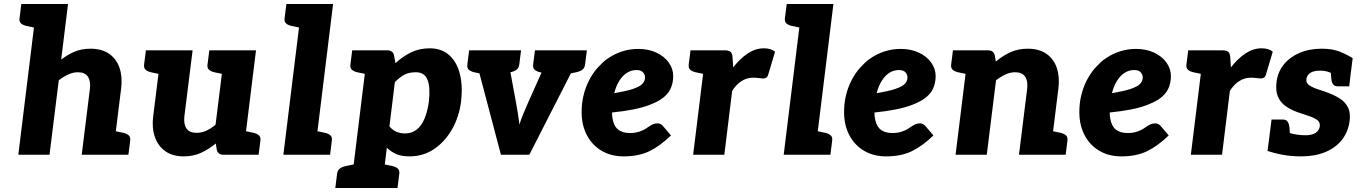

<svg xmlns="http://www.w3.org/2000/svg" viewBox="-20 -769 6760 954"><path d="M71 0 163 -749H318L284 -473Q315 -497 350 -512Q385 -527 430 -527Q486 -527 522.5 -501.5Q559 -476 574 -431.5Q589 -387 582 -330L541 0H386L427 -330Q431 -368 416 -389Q401 -410 367 -410Q343 -410 319 -399Q295 -388 272 -370L226 0ZM521 0 550 -118 593 -109Q610 -105 619.5 -96.5Q629 -88 627 -71L618 0ZM183 -749 155 -631 112 -640Q94 -644 84.5 -652.5Q75 -661 77 -678L86 -749Z M893 8Q837 8 801 -18Q765 -44 749.5 -88.5Q734 -133 741 -190L782 -519H937L896 -190Q892 -151 907 -130Q922 -109 956 -109Q982 -109 1005 -119.5Q1028 -130 1051 -149L1097 -519H1252L1188 0H1092Q1062 0 1057 -26L1052 -56Q1018 -28 979.5 -10Q941 8 893 8ZM1168 0 1197 -118 1240 -109Q1257 -105 1266.5 -96.5Q1276 -88 1274 -71L1265 0ZM802 -519 773 -401 730 -410Q713 -414 703.5 -422.5Q694 -431 696 -448L705 -519ZM1117 -519 1088 -401 1045 -410Q1028 -414 1018.5 -422.5Q1009 -431 1011 -448L1020 -519Z M1388 0 1480 -749H1635L1543 0ZM1523 0 1552 -118 1595 -109Q1612 -105 1621.5 -96.5Q1631 -88 1629 -71L1620 0ZM1500 -749 1472 -631 1429 -640Q1411 -644 1401.5 -652.5Q1392 -661 1394 -678L1403 -749Z M1723 165 1807 -519H1903Q1933 -519 1938 -493L1945 -455Q1980 -488 2022 -508.5Q2064 -529 2115 -529Q2174 -529 2212 -495Q2250 -461 2265 -401.5Q2280 -342 2271 -264Q2261 -188 2226 -126.5Q2191 -65 2137 -28.5Q2083 8 2015 8Q1975 8 1949 -3.5Q1923 -15 1902 -35L1878 165ZM1992 -106Q2025 -106 2049 -124Q2073 -142 2088.5 -177.5Q2104 -213 2111 -264Q2119 -336 2104 -373Q2089 -410 2046 -410Q2012 -410 1989.5 -398Q1967 -386 1942 -361L1915 -141Q1931 -122 1950.5 -114Q1970 -106 1992 -106ZM1827 -519 1798 -401 1755 -410Q1738 -414 1728.5 -422.5Q1719 -431 1721 -448L1730 -519ZM1646 165 1655 94Q1657 77 1668.5 68.5Q1680 60 1698 56L1743 47V165ZM1858 165 1886 47 1929 56Q1947 60 1956.5 68.5Q1966 77 1964 94L1955 165Z M2469 0 2332 -519H2461Q2478 -519 2488 -511Q2498 -503 2501 -492L2544 -259Q2549 -231 2553.5 -204Q2558 -177 2561 -150Q2569 -177 2580.5 -204Q2592 -231 2604 -259L2708 -492Q2713 -503 2725 -511Q2737 -519 2752 -519H2875L2610 0ZM2437 -481 2442 -519H2516L2511 -481ZM2694 -481 2699 -519H2773L2768 -481ZM2408 -519 2379 -401 2336 -410Q2319 -414 2309.5 -422.5Q2300 -431 2302 -448L2311 -519ZM2569 -519 2560 -448Q2558 -431 2546.5 -422.5Q2535 -414 2516 -410L2471 -401L2472 -519ZM2735 -519 2706 -401 2663 -410Q2646 -414 2636.5 -422.5Q2627 -431 2629 -448L2638 -519ZM2896 -519 2887 -448Q2885 -431 2873.5 -422.5Q2862 -414 2843 -410L2798 -401L2799 -519Z M3079 8Q3016 8 2969 -20Q2922 -48 2896 -97.5Q2870 -147 2870 -212Q2870 -232 2872 -252.5Q2874 -273 2879 -293Q2888 -332 2905.5 -367Q2923 -402 2948 -431Q2961 -445 2974.5 -458Q2988 -471 3004 -481Q3035 -502 3072.5 -514Q3110 -526 3152 -526Q3202 -526 3241.5 -507.5Q3281 -489 3303 -458Q3325 -427 3325 -391Q3325 -356 3311 -326.5Q3297 -297 3262 -274Q3238 -259 3204.5 -246.5Q3171 -234 3125.5 -225Q3080 -216 3021 -210Q3021 -203 3021.5 -196Q3022 -189 3023 -183Q3029 -144 3050.5 -126Q3072 -108 3110 -108Q3136 -108 3157 -115Q3178 -122 3192 -132Q3201 -138 3209.5 -143.5Q3218 -149 3227 -152.5Q3236 -156 3247 -156Q3263 -156 3274 -143L3314 -96Q3259 -43 3206 -17.5Q3153 8 3079 8ZM3032 -306Q3060 -311 3083.5 -316Q3107 -321 3124.5 -327Q3142 -333 3155 -340Q3170 -348 3177.5 -359.5Q3185 -371 3185 -385Q3185 -398 3175 -409.5Q3165 -421 3143 -421Q3117 -421 3095.5 -407.5Q3074 -394 3057.5 -368Q3041 -342 3032 -306Z M3424 0 3488 -519H3580Q3603 -519 3611 -510.5Q3619 -502 3620 -482L3623 -434Q3657 -478 3695.5 -503.5Q3734 -529 3776 -529Q3794 -529 3808 -524.5Q3822 -520 3831 -512L3797 -398Q3794 -387 3787 -383Q3780 -379 3771 -379Q3768 -379 3752 -381Q3736 -383 3722 -383Q3691 -383 3665 -366.5Q3639 -350 3618 -318L3579 0ZM3508 -519 3479 -401 3436 -410Q3419 -414 3409.5 -422.5Q3400 -431 3402 -448L3411 -519Z M3874 0 3966 -749H4121L4029 0ZM4009 0 4038 -118 4081 -109Q4098 -105 4107.5 -96.5Q4117 -88 4115 -71L4106 0ZM3986 -749 3958 -631 3915 -640Q3897 -644 3887.5 -652.5Q3878 -661 3880 -678L3889 -749Z M4383 8Q4320 8 4273 -20Q4226 -48 4200 -97.5Q4174 -147 4174 -212Q4174 -232 4176 -252.5Q4178 -273 4183 -293Q4192 -332 4209.5 -367Q4227 -402 4252 -431Q4265 -445 4278.5 -458Q4292 -471 4308 -481Q4339 -502 4376.5 -514Q4414 -526 4456 -526Q4506 -526 4545.5 -507.5Q4585 -489 4607 -458Q4629 -427 4629 -391Q4629 -356 4615 -326.5Q4601 -297 4566 -274Q4542 -259 4508.5 -246.5Q4475 -234 4429.5 -225Q4384 -216 4325 -210Q4325 -203 4325.5 -196Q4326 -189 4327 -183Q4333 -144 4354.5 -126Q4376 -108 4414 -108Q4440 -108 4461 -115Q4482 -122 4496 -132Q4505 -138 4513.5 -143.5Q4522 -149 4531 -152.5Q4540 -156 4551 -156Q4567 -156 4578 -143L4618 -96Q4563 -43 4510 -17.5Q4457 8 4383 8ZM4336 -306Q4364 -311 4387.5 -316Q4411 -321 4428.5 -327Q4446 -333 4459 -340Q4474 -348 4481.5 -359.5Q4489 -371 4489 -385Q4489 -398 4479 -409.5Q4469 -421 4447 -421Q4421 -421 4399.5 -407.5Q4378 -394 4361.5 -368Q4345 -342 4336 -306Z M4728 0 4792 -519H4888Q4918 -519 4923 -493L4928 -463Q4962 -492 5000.5 -509.5Q5039 -527 5087 -527Q5143 -527 5179.5 -501.5Q5216 -476 5231 -431.5Q5246 -387 5239 -330L5198 0H5043L5084 -330Q5088 -368 5073 -389Q5058 -410 5024 -410Q5000 -410 4976 -399Q4952 -388 4929 -370L4883 0ZM5178 0 5207 -118 5250 -109Q5267 -105 5276.5 -96.5Q5286 -88 5284 -71L5275 0ZM4812 -519 4783 -401 4740 -410Q4723 -414 4713.5 -422.5Q4704 -431 4706 -448L4715 -519Z M5552 8Q5489 8 5442 -20Q5395 -48 5369 -97.5Q5343 -147 5343 -212Q5343 -232 5345 -252.5Q5347 -273 5352 -293Q5361 -332 5378.5 -367Q5396 -402 5421 -431Q5434 -445 5447.5 -458Q5461 -471 5477 -481Q5508 -502 5545.5 -514Q5583 -526 5625 -526Q5675 -526 5714.5 -507.5Q5754 -489 5776 -458Q5798 -427 5798 -391Q5798 -356 5784 -326.5Q5770 -297 5735 -274Q5711 -259 5677.5 -246.5Q5644 -234 5598.5 -225Q5553 -216 5494 -210Q5494 -203 5494.5 -196Q5495 -189 5496 -183Q5502 -144 5523.5 -126Q5545 -108 5583 -108Q5609 -108 5630 -115Q5651 -122 5665 -132Q5674 -138 5682.5 -143.5Q5691 -149 5700 -152.5Q5709 -156 5720 -156Q5736 -156 5747 -143L5787 -96Q5732 -43 5679 -17.5Q5626 8 5552 8ZM5505 -306Q5533 -311 5556.5 -316Q5580 -321 5597.5 -327Q5615 -333 5628 -340Q5643 -348 5650.5 -359.5Q5658 -371 5658 -385Q5658 -398 5648 -409.5Q5638 -421 5616 -421Q5590 -421 5568.5 -407.5Q5547 -394 5530.5 -368Q5514 -342 5505 -306Z M5897 0 5961 -519H6053Q6076 -519 6084 -510.5Q6092 -502 6093 -482L6096 -434Q6130 -478 6168.5 -503.5Q6207 -529 6249 -529Q6267 -529 6281 -524.5Q6295 -520 6304 -512L6270 -398Q6267 -387 6260 -383Q6253 -379 6244 -379Q6241 -379 6225 -381Q6209 -383 6195 -383Q6164 -383 6138 -366.5Q6112 -350 6091 -318L6052 0ZM5981 -519 5952 -401 5909 -410Q5892 -414 5882.5 -422.5Q5873 -431 5875 -448L5884 -519Z M6446 8Q6395 8 6352.5 0Q6310 -8 6278 -19L6290 -111L6363 -122Q6371 -111 6403.5 -104Q6436 -97 6467 -97Q6499 -97 6517 -109Q6535 -121 6538 -142Q6540 -163 6522.5 -174.5Q6505 -186 6478 -194.5Q6451 -203 6426 -212Q6393 -224 6367.5 -242Q6342 -260 6329.5 -289.5Q6317 -319 6323 -363Q6329 -411 6358.5 -448Q6388 -485 6436.5 -506Q6485 -527 6548 -527Q6600 -527 6636.5 -512.5Q6673 -498 6701 -480L6693 -415L6620 -396Q6604 -402 6585 -410Q6566 -418 6537 -418Q6518 -418 6503.5 -413Q6489 -408 6481 -398.5Q6473 -389 6471 -375Q6469 -356 6486.5 -344.5Q6504 -333 6531 -324.5Q6558 -316 6584 -306Q6615 -294 6640 -277.5Q6665 -261 6678 -235Q6691 -209 6686 -169Q6679 -114 6648 -74.5Q6617 -35 6565.5 -13.5Q6514 8 6446 8ZM6589 -447 6693 -418 6684 -340H6628Q6611 -340 6603.5 -350.5Q6596 -361 6595 -379ZM6392 -68 6288 -97 6298 -175H6354Q6371 -175 6378 -164.5Q6385 -154 6387 -136Z"/></svg>

Font: Aleo Black
Style: Italic
Weight: 900
Italic angle: -7°
Designer: Alessio Laiso
Foundry: Alessio Laiso
Version: Version 2.001;gftools[0.9.29]